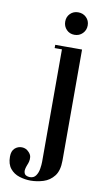

<svg xmlns="http://www.w3.org/2000/svg" viewBox="-94 -712 493 929"><g transform="rotate(10 152.5 -248.0)"><path d="M261.8 50.5Q261.8 100 241 126.6Q220.2 153.2 188.9 163Q157.5 172.8 126.2 172.8Q98.2 172.8 70.8 164.1Q43.2 155.5 25.8 134Q8.2 112.5 8.2 75.5Q8.2 47.8 23.1 34.4Q38 21 58.1 21.4Q78.2 21.8 92.5 37.5Q103.5 48.8 104.9 61Q106.2 73.2 103.4 84Q100.5 94.8 97.5 101Q88.5 124 90.6 136Q92.8 148 101.2 152.4Q109.8 156.8 119.8 156.8Q139.5 156.8 149.5 142.2Q159.5 127.8 162.6 108Q165.8 88.2 165.8 73.2V-495H261.8ZM130 -479V-495H165.8V-479ZM158 -614.5Q158 -638 173.6 -653.6Q189.2 -669.2 212.8 -669.2Q236.5 -669.2 252.5 -653.6Q268.5 -638 268.5 -614.5Q268.5 -591 252.5 -574.9Q236.5 -558.8 212.8 -558.8Q189.2 -558.8 173.6 -574.9Q158 -591 158 -614.5Z"/></g></svg>

Font: Emberly Black
Style: Regular
Weight: 900
Designer: Rajesh Rajput
Foundry: Rajesh Rajput
Version: Version 1.000